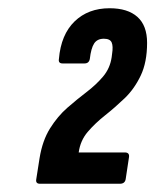

<svg xmlns="http://www.w3.org/2000/svg" viewBox="-20 -795 377 466"><path d="M77 -349Q66 -349 68 -360L76 -411Q83 -454 101.5 -483.5Q120 -513 143.5 -533.5Q167 -554 190 -571.5Q213 -589 230 -609Q247 -629 251 -656L252 -664Q255 -683 251 -692Q247 -701 232 -701Q216 -701 208.5 -689.5Q201 -678 198 -652Q196 -641 185 -641H132Q121 -641 123 -652Q128 -711 161 -743Q194 -775 246 -775Q290 -775 313.5 -754Q337 -733 337 -691Q337 -644 321.5 -611.5Q306 -579 282.5 -556.5Q259 -534 235 -515Q211 -496 193 -475Q175 -454 171 -425H283Q295 -425 293 -413L285 -360Q283 -349 271 -349Z"/></svg>

Font: Sofia Sans Extra Condensed
Style: Bold Italic
Weight: 700
Italic angle: -9°
Designer: Botio Nikoltchev, Ani Petrova
Foundry: lettersoup
Version: Version 4.101